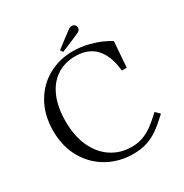

<svg xmlns="http://www.w3.org/2000/svg" viewBox="-193 -997 1113 1160"><g transform="rotate(-30 364.0 -417.0)"><path d="M54.4 -351.2Q54.4 -460.4 100.5 -541.9Q146.6 -623.4 224.8 -666.8Q303 -710.2 397.1 -710.2Q450.9 -710.2 501.4 -697.4Q551.9 -684.5 586.6 -669Q621.4 -653.5 643.5 -638.9L630.1 -460.6H596.2Q589 -534.2 563.1 -582.3Q537.1 -630.4 495.2 -653.5Q453.4 -676.6 395.9 -676.6Q319.4 -676.6 263.4 -638.9Q207.5 -601.2 177.8 -531.1Q148.1 -460.9 148.1 -363.6Q148.1 -260.5 183.2 -185.6Q218.4 -110.6 279.8 -70.7Q341.1 -30.8 419.6 -30.8Q464.2 -30.8 501 -45.1Q537.8 -59.5 568.1 -82.2Q598.5 -105 641.9 -144.9L670.5 -117Q621 -70.9 584.6 -44.6Q548.2 -18.4 504.9 -3.7Q461.5 11 405 11Q310.5 11 230.4 -32.8Q150.2 -76.6 102.3 -158.9Q54.4 -241.1 54.4 -351.2ZM445.4 -837.9Q450.8 -841.6 456.2 -843.5Q461.6 -845.4 467.9 -845.4Q480 -845.4 488.1 -837.9Q496.1 -830.5 496.1 -818.4Q496.1 -808.4 491.2 -801.9Q486.2 -795.4 476.8 -791Q446.8 -777.9 412.7 -763.2Q378.6 -748.5 346.1 -735.1L333.8 -753.4Q356.1 -770.9 395.9 -800.9Q435.6 -830.9 445.4 -837.9Z"/></g></svg>

Font: Didactic
Style: Regular
Weight: 400
Designer: Tyler Finck
Foundry: Etcetera Type Co
Version: Version 3.007;FEAKit 1.0